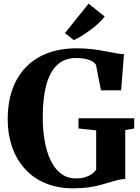

<svg xmlns="http://www.w3.org/2000/svg" viewBox="-20 -1016 761 1047"><path d="M380 11Q293.5 11 226.8 -17.2Q160 -45.5 114.5 -96.5Q69 -147.5 45.5 -216Q22 -284.5 22 -365Q22 -457.5 48 -529.5Q74 -601.5 122.8 -651.2Q171.5 -701 241.2 -726.8Q311 -752.5 398.5 -752.5Q443 -752.5 481 -748Q519 -743.5 551.5 -737.2Q584 -731 610 -726.2Q636 -721.5 656 -720.5L640.5 -523.5H530.5L503.5 -661.5Q499.5 -670 487.2 -678.8Q475 -687.5 452 -693.5Q429 -699.5 392.5 -699.5Q334.5 -699.5 294.5 -664.2Q254.5 -629 234 -558Q213.5 -487 213 -379.5Q213 -310 223.5 -249Q234 -188 256 -141.8Q278 -95.5 312.5 -69.2Q347 -43 394.5 -43Q420.5 -43 441.2 -48.8Q462 -54.5 478 -65.2Q494 -76 504.5 -90V-305L408 -315.5V-371H712V-315.5L663 -306.5V-40Q643 -39.5 622 -34.2Q601 -29 577.2 -21.5Q553.5 -14 524.8 -6.5Q496 1 460.2 6Q424.5 11 380 11ZM382 -797.5 334 -835.5 463 -996 551 -926Q536 -906.5 516 -888Q496 -869.5 473.2 -852.8Q450.5 -836 427.5 -821.8Q404.5 -807.5 383 -797.5Z"/></svg>

Font: Merriweather 60pt ExtraBold
Style: Regular
Weight: 800
Version: Version 2.100